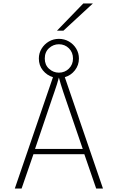

<svg xmlns="http://www.w3.org/2000/svg" viewBox="-20 -1082 676 1102"><path d="M65 0 284 -639Q249.5 -649.5 226.2 -678Q203 -706.5 203 -746Q203 -777 218.8 -802.8Q234.5 -828.5 260.5 -843.8Q286.5 -859 318 -859Q349.5 -859 375.8 -843.8Q402 -828.5 417.5 -802.8Q433 -777 433 -746Q433 -708 410.2 -678.8Q387.5 -649.5 352 -639L571 0H532L464 -197H172L104 0ZM181 -227H455L353 -525Q350 -533.5 343 -554.5Q336 -575.5 328.8 -598.8Q321.5 -622 318 -637Q314.5 -622 306.8 -598.2Q299 -574.5 291.8 -553.2Q284.5 -532 282 -525ZM318 -665Q352 -665 375.5 -688.2Q399 -711.5 399 -746Q399 -781.5 375.5 -804.8Q352 -828 318 -828Q286 -828 261.5 -805.8Q237 -783.5 237 -746Q237 -709.5 261.5 -687.2Q286 -665 318 -665ZM307 -906 458 -1062H513L344 -906Z"/></svg>

Font: Overpass Thin
Style: Regular
Weight: 250
Designer: Delve Withrington, Dave Bailey, Thomas Jockin
Foundry: Delve Fonts LLC
Version: Version 4.000